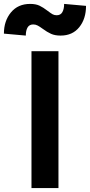

<svg xmlns="http://www.w3.org/2000/svg" viewBox="-93 -962 460 982"><path d="M68 -700H206V0H68ZM125 -815Q110 -826 99.5 -831.5Q89 -837 77 -837Q57 -837 48 -821.5Q39 -806 39 -780L-73 -790Q-73 -855 -37 -898.5Q-1 -942 61 -942Q90 -942 109 -933Q128 -924 150 -907Q167 -894 176 -889Q185 -884 197 -884Q217 -884 226 -900Q235 -916 235 -942L347 -932Q347 -866 312.5 -823Q278 -780 217 -780Q188 -780 168 -789Q148 -798 125 -815Z"/></svg>

Font: Uncut Sans Variable
Style: Regular
Weight: 400
Designer: Kasper Nordkvist
Foundry: UNCUT.wtf
Version: Version 1.303;Glyphs 3.1.2 (3151)